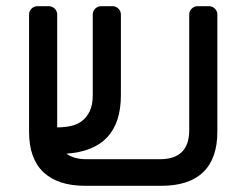

<svg xmlns="http://www.w3.org/2000/svg" viewBox="-20 -591 797 621"><path d="M344 -571Q355 -571 363 -563Q371 -555 371 -544V-283Q371 -106 195 -94Q219 -76 260 -76H497Q592 -76 592 -170V-544Q592 -555 600 -563Q608 -571 619 -571H656Q667 -571 675 -563Q683 -555 683 -544V-165Q683 -78 637 -34Q591 10 502 10H256Q167 10 120.5 -34Q74 -78 74 -165V-544Q74 -555 82 -563Q90 -571 101 -571H138Q149 -571 157 -563Q165 -555 165 -544V-179Q188 -179 209 -183.5Q230 -188 245.5 -200Q261 -212 270.5 -232Q280 -252 280 -283V-544Q280 -555 288 -563Q296 -571 307 -571Z"/></svg>

Font: Rubik
Style: Regular
Weight: 400
Designer: Hubert & Fischer
Foundry: Hubert & Fischer
Version: Version 1.002; ttfautohint (v1.6)